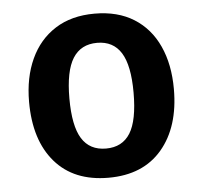

<svg xmlns="http://www.w3.org/2000/svg" viewBox="-46 -605 706 669"><g transform="rotate(-5 307.5 -271.0)"><path d="M308.2 -558.5Q389.2 -558.5 445.6 -523.1Q502.1 -487.7 531.5 -423.3Q561 -359 561 -272.8Q561 -140.5 494.9 -62.6Q428.7 15.4 307.7 15.4Q186.7 15.4 120.5 -61.3Q54.4 -137.9 54.4 -271.8Q54.4 -356.9 84.1 -421.5Q113.8 -486.2 170.5 -522.3Q227.2 -558.5 308.2 -558.5ZM308.2 -456.4Q251.3 -456.4 223.3 -411.8Q195.4 -367.2 195.4 -271.8Q195.4 -175.4 223.1 -131Q250.8 -86.7 307.7 -86.7Q364.6 -86.7 392.3 -131Q420 -175.4 420 -272.8Q420 -367.7 392.3 -412.1Q364.6 -456.4 308.2 -456.4Z"/></g></svg>

Font: Fira Code SemiBold
Style: Regular
Weight: 600
Designer: Carrois Corporate, Edenspiekermann AG, Nikita Prokopov
Foundry: Carrois Corporate, Edenspiekermann AG, Nikita Prokopov
Version: Version 6.002